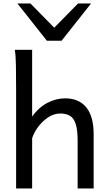

<svg xmlns="http://www.w3.org/2000/svg" viewBox="-20 -1062 614 1082"><path d="M161.1 -283.2V0H70.8Q70.8 -59.1 70.8 -125.7Q70.8 -192.4 70.8 -258.8Q70.8 -325.2 70.8 -384.3Q70.8 -443.4 70.8 -487.1Q70.8 -530.8 70.8 -551.8Q70.8 -630.4 69.8 -690.2Q68.8 -750 63.5 -781.2H161.1Q161.1 -724.1 161.1 -661.4Q161.1 -598.6 161.1 -542.5Q161.1 -486.3 161.1 -449Q161.1 -411.6 161.1 -405.3Q197.3 -456.1 246.3 -481.9Q295.4 -507.8 346.7 -507.8Q424.8 -507.8 466.3 -456.8Q507.8 -405.8 507.8 -305.2Q507.8 -283.2 507.8 -246.6Q507.8 -210 507.8 -166.5Q507.8 -123 507.8 -79.6Q507.8 -36.1 507.8 0H417.5Q417.5 -32.7 417.5 -71.5Q417.5 -110.4 417.5 -148.7Q417.5 -187 417.5 -218.8Q417.5 -250.5 417.5 -268.6Q417.5 -329.6 406.7 -363Q396 -396.5 374.3 -409.4Q352.5 -422.4 319.8 -422.4Q284.7 -422.4 252.4 -401.4Q220.2 -380.4 196 -348.4Q171.9 -316.4 161.1 -283.2ZM78.1 -1042.5H151.4L285.6 -905.8L419.9 -1042.5H493.2L327.1 -832.5H244.1Z"/></svg>

Font: Andika LitF DSA DSG
Style: Regular
Weight: 400
Designer: Victor Gaultney, Annie Olsen, Julie Remington, Don Collingsworth, Eric Hays, Becca Hirsbrunner
Foundry: SIL International
Version: Version 6.200 ; LitF DSA DSG; ttfautohint (v1.8.3.10-c5d8)